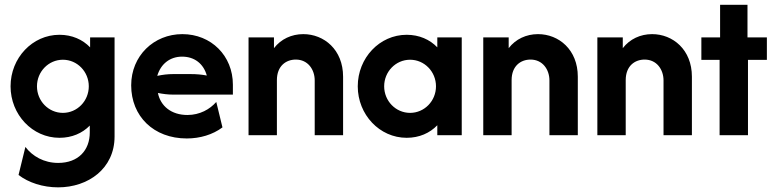

<svg xmlns="http://www.w3.org/2000/svg" viewBox="-20 -576 3304 818"><path d="M227.8 222.2C355.6 222.2 468.1 142.4 468.1 5.6V-416.7H363.9V-374.3C331.9 -407.6 286.8 -427.8 233.3 -427.8C118.1 -427.8 25 -329.2 25 -208.3C25 -87.5 118.1 11.1 233.3 11.1C286.1 11.1 330.6 -8.3 362.5 -41V-11.8C362.5 64.6 313.2 118.1 227.8 118.1C167.4 118.1 118.1 89.6 88.2 50L59 169.4C101.4 202.1 162.5 222.2 227.8 222.2ZM247.9 -95.1C186.8 -95.1 137.5 -145.8 137.5 -208.3C137.5 -270.8 186.8 -321.5 247.9 -321.5C309 -321.5 358.3 -270.8 358.3 -208.3C358.3 -145.8 309 -95.1 247.9 -95.1Z M775.7 13.9C831.9 13.9 886.1 -2.1 927.8 -33.3L901.4 -141.7C874.3 -110.4 831.2 -86.1 778.5 -86.1C709.7 -86.1 663.9 -124.3 652.8 -179.9C674.3 -175.7 695.1 -172.9 718.1 -172.9H972.2V-215.3C972.2 -338.2 879.9 -430.6 756.9 -430.6C635.4 -430.6 538.9 -338.2 538.9 -212.5C538.9 -80.6 634.7 13.9 775.7 13.9ZM650 -252.8C664.6 -303.5 704.2 -334.7 755.6 -334.7C809 -334.7 847.2 -304.2 861.1 -254.2C840.3 -258.3 817.4 -260.4 791.7 -260.4H718.1C694.4 -260.4 672.2 -257.6 650 -252.8Z M1038.9 0H1159.7V-234.7C1159.7 -295.1 1198.6 -322.2 1240.3 -322.2C1291.7 -322.2 1320.8 -279.9 1320.8 -233.3V0H1441.7V-249.3C1441.7 -364.6 1360.4 -430.6 1272.2 -430.6C1222.2 -430.6 1177.1 -409.7 1147.2 -370.8V-416.7H1038.9Z M1712.5 11.1C1766 11.1 1811.1 -9 1843.1 -42.4V0H1947.2V-416.7H1843.1V-374.3C1811.1 -407.6 1766 -427.8 1712.5 -427.8C1597.2 -427.8 1504.2 -329.2 1504.2 -208.3C1504.2 -87.5 1597.2 11.1 1712.5 11.1ZM1727.1 -95.1C1666 -95.1 1616.7 -145.8 1616.7 -208.3C1616.7 -270.8 1666 -321.5 1727.1 -321.5C1788.2 -321.5 1837.5 -270.8 1837.5 -208.3C1837.5 -145.8 1788.2 -95.1 1727.1 -95.1Z M2038.9 0H2159.7V-234.7C2159.7 -295.1 2198.6 -322.2 2240.3 -322.2C2291.7 -322.2 2320.8 -279.9 2320.8 -233.3V0H2441.7V-249.3C2441.7 -364.6 2360.4 -430.6 2272.2 -430.6C2222.2 -430.6 2177.1 -409.7 2147.2 -370.8V-416.7H2038.9Z M2525 0H2645.8V-234.7C2645.8 -295.1 2684.7 -322.2 2726.4 -322.2C2777.8 -322.2 2806.9 -279.9 2806.9 -233.3V0H2927.8V-249.3C2927.8 -364.6 2846.5 -430.6 2758.3 -430.6C2708.3 -430.6 2663.2 -409.7 2633.3 -370.8V-416.7H2525Z M3045.8 0H3166.7V-320.8H3247.2V-416.7H3164.6V-555.6H3047.9V-416.7H2968.1V-320.8H3045.8Z"/></svg>

Font: Afacad
Style: Bold
Weight: 700
Designer: Kristian Moeller
Foundry: Dicotype
Version: Version 1.000